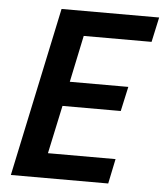

<svg xmlns="http://www.w3.org/2000/svg" viewBox="-51 -733 666 778"><g transform="rotate(5 282.5 -344.0)"><path d="M22 0 168 -688H565L543 -587H267L227 -397H465L443 -297H206L164 -101H439L418 0Z"/></g></svg>

Font: Saira Semi Condensed Medium
Style: Italic
Weight: 500
Width: 4
Italic angle: -12°
Designer: Hector Gatti with collaboration of the Omnibus-Type team
Foundry: Omnibus-Type
Version: Version 1.001; ttfautohint (v1.8)